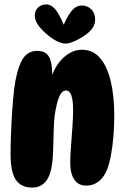

<svg xmlns="http://www.w3.org/2000/svg" viewBox="-20 -853 566 872"><path d="M148 -622Q187 -622 202 -596Q217 -570 217 -519Q217 -507 215.5 -493.5Q214 -480 211 -469L209 -489Q228 -554 267.5 -590.5Q307 -627 352 -627Q402 -627 434 -590Q466 -553 482.5 -486Q499 -419 499 -328Q499 -279 495 -232Q491 -185 483.5 -146Q476 -107 466 -82Q451 -46 427 -28Q403 -10 371 -10Q336 -10 317.5 -37.5Q299 -65 299 -114Q299 -146 302.5 -190Q306 -234 309 -278Q312 -322 312 -353Q312 -442 280 -442Q260 -442 248 -411.5Q236 -381 228 -326Q225 -301 224 -264Q223 -227 222 -190.5Q221 -154 219 -130Q213 -61 189.5 -31Q166 -1 127 -1Q77 -1 52.5 -35.5Q28 -70 28 -152Q28 -194 30 -246Q32 -298 35.5 -350.5Q39 -403 44 -446Q54 -528 77.5 -575Q101 -622 148 -622ZM279 -655Q260 -655 236.5 -667Q213 -679 186 -703Q164 -723 151 -742.5Q138 -762 138 -783Q138 -805 153 -819Q168 -833 190 -833Q215 -833 235.5 -805Q256 -777 280 -715L263 -724Q281 -772 302.5 -800Q324 -828 351 -828Q377 -828 394.5 -811Q412 -794 412 -764Q412 -743 400.5 -726Q389 -709 366 -693Q342 -676 317.5 -665.5Q293 -655 279 -655Z"/></svg>

Font: DynaPuff Condensed SemiBold
Style: Regular
Weight: 600
Width: 3
Designer: Toshi Omagari, Jennifer Daniel
Foundry: Google Fonts
Version: Version 2.000